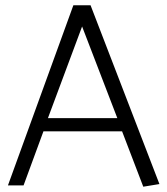

<svg xmlns="http://www.w3.org/2000/svg" viewBox="-20 -700 632 725"><path d="M423 -254H161L290 -600ZM257 -680 10 0H69L144 -204H441L521 5L582 -5L322 -680Z"/></svg>

Font: Catamaran Thin Light
Style: Regular
Weight: 300
Version: Version 2.000